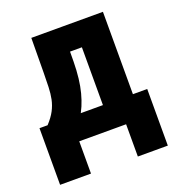

<svg xmlns="http://www.w3.org/2000/svg" viewBox="-126 -630 822 893"><g transform="rotate(-20 285.0 -184.0)"><path d="M127.9 -528.3H276.4L274.9 -357.4Q273.9 -269.5 257.3 -206.5Q240.7 -143.6 212.9 -101.6Q185.1 -59.6 148.4 -35.2Q111.8 -10.7 70.3 0H50.8L48.3 -118.7L60.1 -120.6Q85.9 -148.4 99.4 -174.1Q112.8 -199.7 118.4 -226.8Q124 -253.9 125 -285.6Q126 -317.4 126.5 -357.4ZM167.5 -528.3H482.4V0H334V-406.7H167.5ZM20 -120.6H553.2V159.7H404.8V0H172.9V159.7H20Z"/></g></svg>

Font: Roboto Condensed ExtraBold
Style: Regular
Weight: 800
Designer: Christian Robertson
Foundry: Google
Version: Version 3.008; 2023